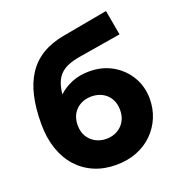

<svg xmlns="http://www.w3.org/2000/svg" viewBox="-135 -846 902 972"><g transform="rotate(-20 316.0 -360.0)"><path d="M327 15Q262.5 15 209.8 -7.5Q157 -30 119 -72.2Q81 -114.5 60.5 -174.5Q40 -234.5 40 -309.5Q40 -392.5 54.8 -457.5Q69.5 -522.5 100.8 -570.2Q132 -618 181.2 -648Q230.5 -678 299 -690.5L543.5 -735L567.5 -600.5L329.5 -561Q281.5 -552 253 -534Q224.5 -516 210.2 -486.5Q196 -457 191.5 -413.5Q223 -443 264.8 -460Q306.5 -477 357.5 -477Q428.5 -477 483 -445.5Q537.5 -414 568.8 -360.8Q600 -307.5 600 -242.5Q600 -189 580.5 -142.2Q561 -95.5 525 -60Q489 -24.5 439 -4.8Q389 15 327 15ZM325.5 -126Q357.5 -126 383.2 -140Q409 -154 424.2 -179.5Q439.5 -205 439.5 -240Q439.5 -275.5 424.5 -301Q409.5 -326.5 383.8 -340.2Q358 -354 325.5 -354Q293 -354 267 -340.2Q241 -326.5 226 -301Q211 -275.5 211 -240Q211 -205 226.2 -179.5Q241.5 -154 267.5 -140Q293.5 -126 325.5 -126Z"/></g></svg>

Font: Geologica Roman
Style: Bold
Weight: 700
Designer: Sindre Bremnes, Frode Helland
Foundry: Monokrom Skriftforlag AS
Version: Version 1.010;gftools[0.9.28]